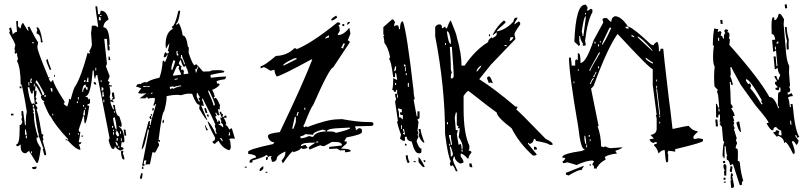

<svg xmlns="http://www.w3.org/2000/svg" viewBox="-20 -783 3836 911"><path d="M461.9 -707V-710.9H454.1V-707ZM131.8 -55.7V-64.5H127.9V-55.7ZM545.9 -81.1V-88.9H541V-81.1ZM541 -92.8Q535.2 -110.4 528.3 -110.4V-105.5Q533.2 -97.7 533.2 -92.8ZM557.6 -114.3V-127H553.7V-114.3ZM537.1 -114.3Q537.1 -118.2 541 -127H533.2V-114.3ZM107.4 -127V-139.6H102.5V-127ZM353.5 -143.6V-151.4H349.6V-143.6ZM311.5 -143.6V-151.4H307.6V-143.6ZM520.5 -143.6V-156.2H516.6V-143.6ZM553.7 -147.5V-160.2H549.8V-147.5ZM541 -134.8Q541 -139.6 545.9 -139.6Q540 -164.1 528.3 -164.1Q528.3 -160.2 533.2 -160.2L528.3 -151.4Q535.2 -134.8 541 -134.8ZM520.5 -160.2V-168H516.6V-160.2ZM107.4 -143.6 102.5 -168H98.6V-143.6ZM516.6 -176.8V-185.5H511.7V-176.8ZM533.2 -168Q533.2 -193.4 524.4 -226.6Q516.6 -225.6 516.6 -218.8Q524.4 -168 533.2 -168ZM232.4 -235.4V-243.2H228.5V-235.4ZM524.4 -248V-255.9H520.5V-248ZM382.8 -235.4V-260.7H378.9L374 -235.4ZM386.7 -264.6V-272.5H382.8V-264.6ZM378.9 -277.3V-285.2H374V-277.3ZM140.6 -272.5V-285.2H135.7V-272.5ZM349.6 -293.9V-301.8H344.7V-293.9ZM474.6 -297.9V-310.5H470.7V-297.9ZM353.5 -310.5V-323.2H349.6V-310.5ZM190.4 -323.2Q199.2 -323.2 199.2 -331.1H190.4ZM465.8 -323.2 474.6 -327.1Q470.7 -334 470.7 -347.7H465.8ZM228.5 -347.7V-364.3H219.7V-360.4Q223.6 -352.5 223.6 -347.7ZM461.9 -352.5Q470.7 -352.5 470.7 -360.4Q470.7 -369.1 461.9 -369.1ZM144.5 -289.1V-293.9Q140.6 -329.1 140.6 -352.5H135.7V-339.8H127.9Q119.1 -362.3 119.1 -369.1H111.3Q119.1 -309.6 131.8 -289.1L140.6 -293.9Q140.6 -289.1 144.5 -289.1ZM374 -347.7Q377 -369.1 386.7 -369.1Q386.7 -356.4 395.5 -356.4V-369.1Q386.7 -369.1 386.7 -381.8Q373 -381.8 370.1 -352.5V-347.7ZM144.5 -373V-385.7H140.6V-373ZM119.1 -377V-393.6H115.2V-377ZM461.9 -393.6V-402.3H458V-393.6ZM378.9 -393.6Q386.7 -393.6 386.7 -402.3H378.9ZM182.6 -331.1Q190.4 -331.1 190.4 -339.8Q156.2 -402.3 153.3 -402.3L148.4 -393.6Q168.9 -372.1 182.6 -331.1ZM131.8 -389.6 127.9 -398.4Q131.8 -406.2 131.8 -411.1Q124 -409.2 124 -402.3V-389.6ZM399.4 -393.6V-415H395.5L390.6 -393.6ZM436.5 -448.2V-460.9H432.6V-448.2ZM140.6 -578.1V-582H131.8V-578.1ZM458 -686.5V-694.3Q458 -703.1 449.2 -703.1V-686.5ZM157.2 -9.8H153.3L119.1 -64.5V-68.4L102.5 -55.7Q78.1 -55.7 78.1 -88.9V-97.7L65.4 -88.9Q56.6 -88.9 56.6 -97.7Q73.2 -97.7 73.2 -168V-189.5Q83 -189.5 85.9 -206.1L82 -214.8Q82 -226.6 85.9 -226.6L82 -235.4V-255.9H89.8L98.6 -189.5H102.5Q102.5 -240.2 107.4 -252Q91.8 -350.6 82 -381.8H78.1Q78.1 -460.9 60.5 -494.1L65.4 -502.9Q60.5 -519.5 60.5 -532.2L52.7 -527.3L48.8 -536.1Q48.8 -540 52.7 -540Q48.8 -547.9 48.8 -552.7L52.7 -569.3Q49.8 -582 23.4 -627.9L27.3 -635.7Q23.4 -644.5 23.4 -648.4L32.2 -653.3Q40 -631.8 40 -619.1Q50.8 -631.8 60.5 -631.8L56.6 -682.6H65.4V-661.1Q65.4 -655.3 78.1 -648.4Q82 -673.8 89.8 -673.8Q111.3 -635.7 115.2 -635.7Q115.2 -644.5 111.3 -653.3L119.1 -657.2Q148.4 -598.6 161.1 -582L157.2 -560.5Q157.2 -542 207 -422.9Q207 -415 215.8 -415Q215.8 -411.1 210.9 -411.1Q217.8 -393.6 223.6 -393.6Q225.6 -402.3 232.4 -402.3Q235.4 -378.9 286.1 -301.8V-293.9Q282.2 -293.9 282.2 -289.1L298.8 -277.3Q307.6 -299.8 307.6 -314.5L315.4 -310.5Q332 -373 336.9 -373Q366.2 -420.9 395.5 -532.2H399.4Q399.4 -527.3 403.3 -527.3Q403.3 -532.2 407.2 -532.2L403.3 -540Q416 -559.6 416 -573.2L412.1 -624L416 -661.1H432.6Q434.6 -661.1 445.3 -653.3V-661.1Q432.6 -743.2 432.6 -752.9H441.4L445.3 -715.8H454.1L458 -732.4Q486.3 -732.4 495.1 -690.4Q470.7 -676.8 470.7 -653.3Q500 -653.3 500 -569.3H495.1L500 -560.5V-543.9H491.2L487.3 -598.6H474.6L487.3 -481.4Q487.3 -477.5 482.4 -468.8L500 -422.9Q500 -416 491.2 -398.4Q500 -396.5 500 -389.6L495.1 -381.8Q502.9 -377 511.7 -377V-373H500Q503.9 -349.6 503.9 -339.8L500 -323.2Q503.9 -315.4 503.9 -306.6L511.7 -310.5L520.5 -297.9H516.6Q507.8 -301.8 503.9 -301.8Q503.9 -290 516.6 -264.6H520.5V-268.6Q516.6 -276.4 516.6 -285.2H524.4Q530.3 -231.4 545.9 -231.4Q557.6 -198.2 557.6 -189.5Q557.6 -180.7 549.8 -180.7Q549.8 -185.5 545.9 -185.5V-180.7Q570.3 -166 570.3 -110.4L562.5 -105.5Q562.5 -110.4 557.6 -110.4L553.7 -85Q566.4 -85 566.4 -76.2Q555.7 -68.4 553.7 -68.4Q541 -69.3 524.4 -88.9Q524.4 -76.2 516.6 -76.2Q505.9 -76.2 495.1 -118.2L500 -127L441.4 -427.7Q432.6 -427.7 432.6 -411.1H428.7Q424.8 -425.8 424.8 -448.2H419.9Q410.2 -327.1 386.7 -327.1V-323.2Q399.4 -323.2 399.4 -310.5L407.2 -314.5V-297.9Q407.2 -289.1 395.5 -289.1V-281.2H403.3Q391.6 -197.3 382.8 -197.3Q378.9 -202.1 378.9 -231.4H374Q374 -226.6 353.5 -168Q353.5 -156.2 361.3 -156.2Q356.4 -119.1 353.5 -110.4L361.3 -105.5Q361.3 -110.4 366.2 -110.4Q366.2 -97.7 353.5 -97.7Q361.3 -84 361.3 -72.3Q341.8 -72.3 303.7 -114.3H298.8L303.7 -122.1Q242.2 -187.5 219.7 -231.4Q213.9 -231.4 186.5 -297.9Q190.4 -297.9 190.4 -301.8Q173.8 -310.5 173.8 -327.1H177.7Q153.3 -377 148.4 -377Q148.4 -358.4 144.5 -352.5H153.3Q153.3 -330.1 148.4 -323.2L153.3 -314.5Q148.4 -306.6 148.4 -301.8Q157.2 -300.8 157.2 -289.1H148.4V-285.2L157.2 -272.5V-268.6L153.3 -260.7Q159.2 -259.8 177.7 -147.5L186.5 -143.6Q182.6 -135.7 182.6 -130.9L186.5 -122.1L182.6 -114.3Q199.2 -61.5 199.2 -46.9H190.4L182.6 -76.2H186.5L165 -134.8H161.1Q161.1 -139.6 165 -139.6Q153.3 -178.7 144.5 -268.6H135.7V-264.6Q140.6 -256.8 140.6 -252H135.7L140.6 -243.2Q140.6 -191.4 161.1 -130.9Q153.3 -130.9 153.3 -127Q153.3 -108.4 173.8 -81.1Q164.1 -9.8 157.2 -9.8ZM142.6 19.5Q131.8 19.5 131.8 10.7L153.3 6.8V10.7Q153.3 19.5 142.6 19.5ZM570.3 -26.4H566.4Q556.6 -26.4 553.7 -64.5L562.5 -68.4Q562.5 -64.5 566.4 -64.5L562.5 -55.7Q570.3 -39.1 570.3 -26.4ZM298.8 -118.2H291V-122.1H298.8ZM374 -134.8H366.2V-139.6H374ZM579.1 -139.6H570.3Q570.3 -151.4 566.4 -168H575.2ZM43.9 -235.4H32.2V-243.2H43.9ZM516.6 -310.5H511.7Q511.7 -318.4 516.6 -318.4L511.7 -327.1V-343.8H520.5L524.4 -314.5ZM82 -364.3H73.2V-373H82ZM436.5 -381.8H432.6Q424.8 -381.8 424.8 -393.6H428.7Q436.5 -392.6 436.5 -381.8ZM240.2 -418.9H236.3V-427.7H240.2ZM223.6 -452.1H215.8Q199.2 -491.2 199.2 -498L207 -502.9Q207 -492.2 223.6 -452.1ZM503.9 -498H495.1V-514.6H500ZM182.6 -582H173.8Q173.8 -620.1 153.3 -624Q153.3 -632.8 157.2 -640.6Q153.3 -648.4 153.3 -653.3H157.2Q170.9 -653.3 182.6 -582Z M819.3 -519.5 827.1 -520.5 826.2 -524.4Q821.3 -531.2 821.3 -535.2Q824.2 -536.1 824.2 -539.1V-540L816.4 -539.1ZM853.5 -477.5 857.4 -478.5 854.5 -489.3Q843.8 -512.7 842.8 -522.5H838.9V-518.6Q838.9 -511.7 836.9 -506.8H837.9Q845.7 -506.8 853.5 -477.5ZM797.9 -451.2Q811.5 -489.3 811.5 -494.1L802.7 -497.1Q793 -470.7 793 -457Q793 -451.2 795.9 -451.2ZM851.6 -430.7 874 -433.6Q871.1 -450.2 860.4 -471.7L854.5 -465.8Q845.7 -465.8 837.9 -499Q833 -497.1 828.1 -482.4Q835.9 -468.8 841.8 -468.8L838.9 -460.9L840.8 -449.2L848.6 -454.1Q849.6 -446.3 853.5 -446.3Q851.6 -442.4 851.6 -437.5ZM801.8 -423.8 839.8 -428.7Q839.8 -432.6 827.1 -459Q830.1 -464.8 830.1 -468.8V-470.7Q826.2 -470.7 821.8 -470.2Q817.4 -469.7 800.8 -427.7ZM913.1 -439.5V-442.4Q913.1 -451.2 920.9 -463.9Q920.9 -467.8 917 -467.8V-465.8Q917 -456.1 906.2 -454.1L909.2 -439.5ZM808.6 -404.3 823.2 -407.2V-411.1L807.6 -408.2ZM690.4 -370.1V-374L675.8 -373Q666 -373 663.1 -375Q659.2 -374 659.2 -370.1ZM787.1 -359.4Q791 -362.3 793.9 -363.3Q796.9 -364.3 797.9 -364.3Q802.7 -364.3 802.7 -361.3Q818.4 -371.1 839.8 -374L838.9 -377.9Q808.6 -374 808.6 -370.1L800.8 -373L785.2 -371.1ZM696.3 -337.9 704.1 -339.8 703.1 -343.8 695.3 -341.8ZM993.2 -282.2 1000 -284.2Q998 -300.8 971.7 -353.5H967.8L968.8 -345.7Q991.2 -296.9 993.2 -282.2ZM923.8 -300.8 927.7 -301.8V-305.7Q922.9 -310.5 921.9 -318.4L929.7 -320.3Q918.9 -335 918 -341.8H914.1L913.1 -325.2ZM688.5 -176.8 692.4 -177.7 691.4 -184.6 687.5 -183.6ZM1072.3 -140.6 1069.3 -156.2H1065.4L1066.4 -152.3Q1066.4 -146.5 1064.5 -140.6ZM1033.2 -112.3 1036.1 -114.3V-118.2Q1032.2 -123 1030.3 -127.9L1022.5 -127Q1032.2 -118.2 1033.2 -112.3ZM654.3 3.9 686.5 -165Q685.5 -168.9 681.6 -168.9Q665 -77.1 652.3 -74.2V-75.2Q652.3 -86.9 684.6 -207L691.4 -209V-203.1Q691.4 -197.3 690.4 -192.4Q690.4 -189.5 694.3 -189.5V-190.4Q694.3 -202.1 719.7 -286.1Q718.8 -290 714.8 -290L715.8 -283.2L708 -282.2V-285.2Q714.8 -300.8 714.8 -312.5V-317.4L705.1 -318.4Q693.4 -318.4 682.6 -314.5Q681.6 -321.3 675.8 -321.3Q670.9 -320.3 670.9 -317.4V-316.4H642.6L674.8 -340.8Q660.2 -338.9 651.4 -338.9Q636.7 -338.9 635.7 -343.8L650.4 -364.3L629.9 -371.1H627.9Q626 -371.1 626 -372.1Q626 -375 633.8 -385.7V-381.8L642.6 -385.7Q645.5 -385.7 645.5 -382.8Q657.2 -392.6 668 -393.6L675.8 -391.6Q693.4 -405.3 736.3 -414.1Q749 -446.3 752 -494.1L758.8 -495.1L760.7 -487.3Q765.6 -488.3 775.4 -521.5Q775.4 -524.4 772.5 -524.4H771.5V-522.5Q771.5 -512.7 757.8 -510.7L756.8 -514.6Q760.7 -534.2 765.6 -536.1Q768.6 -529.3 773.4 -529.3Q781.2 -529.3 781.2 -535.2Q781.2 -541 776.4 -541Q783.2 -568.4 783.2 -576.2V-578.1L767.6 -551.8L765.6 -569.3Q765.6 -629.9 800.8 -646.5Q794.9 -652.3 794.9 -656.2Q810.5 -659.2 826.2 -731.4L834 -732.4L835 -729.5Q826.2 -672.9 816.4 -671.9L817.4 -664.1L828.1 -673.8Q842.8 -647.5 846.7 -614.3H848.6Q864.3 -614.3 872.1 -558.6L876 -559.6L875 -532.2Q894.5 -473.6 903.3 -473.6L911.1 -478.5Q918.9 -472.7 943.4 -443.4L973.6 -444.3Q978.5 -445.3 985.4 -449.2L1014.6 -450.2Q1043.9 -450.2 1044.9 -442.4Q1042 -442.4 1042 -439.5Q1026.4 -438.5 979.5 -427.7L978.5 -424.8L979.5 -421.9L978.5 -416H979.5Q981.4 -416 982.4 -414.1Q1022.5 -419.9 1052.7 -419.9V-418.9Q1052.7 -412.1 1044.9 -406.2Q1027.3 -405.3 1007.8 -398.4L1009.8 -386.7H1013.7Q1021.5 -386.7 1022.5 -380.9Q1009.8 -365.2 986.3 -356.4Q995.1 -344.7 999 -323.2H995.1L996.1 -315.4L1003.9 -319.3Q1012.7 -310.5 1024.4 -283.2Q1022.5 -279.3 1022.5 -272.5L1023.4 -263.7L1014.6 -265.6L1017.6 -246.1L1022.5 -240.2L1015.6 -234.4Q1006.8 -243.2 1005.9 -249Q1002 -249 1002 -245.1Q1006.8 -238.3 1007.8 -233.4L1001 -229.5Q1011.7 -210.9 1011.7 -204.1H1015.6V-211.9Q1023.4 -210.9 1023.9 -205.1Q1024.4 -199.2 1025.4 -193.4L1016.6 -196.3L1017.6 -192.4Q1034.2 -185.5 1035.2 -179.7H1039.1L1038.1 -191.4L1028.3 -202.1V-203.1Q1028.3 -206.1 1031.2 -207Q1026.4 -214.8 1024.4 -225.6L1033.2 -222.7L1021.5 -252L1029.3 -252.9Q1030.3 -241.2 1038.1 -241.2Q1036.1 -234.4 1036.1 -226.6L1040 -227.5L1050.8 -236.3Q1054.7 -231.4 1056.6 -225.6L1041 -223.6Q1050.8 -210.9 1053.7 -194.3Q1049.8 -193.4 1049.8 -189.5H1050.8Q1057.6 -189.5 1068.4 -168L1076.2 -173.8H1080.1L1094.7 -125L1074.2 -126L1067.4 -122.1L1072.3 -114.3L1075.2 -86.9Q1075.2 -73.2 1066.4 -70.3Q1035.2 -80.1 1016.6 -115.2Q1012.7 -113.3 1000 -100.6H999Q993.2 -100.6 987.3 -110.4Q1000 -117.2 1000 -122.1V-130.9Q967.8 -189.5 964.8 -209Q982.4 -194.3 1003.9 -147.5H1007.8Q1006.8 -156.2 1002.9 -163.1L1004.9 -170.9Q1000 -176.8 999 -186.5Q999 -189.5 1002 -190.4Q995.1 -211.9 942.4 -314.5H938.5L939.5 -306.6Q943.4 -302.7 947.3 -280.3Q940.4 -282.2 936.5 -282.2H934.6Q935.5 -278.3 963.9 -212.9Q956.1 -212.9 924.8 -268.6Q926.8 -275.4 926.8 -282.2V-286.1H924.8Q910.2 -286.1 891.6 -337.9L872.1 -338.9Q860.4 -337.9 837.9 -331.1Q831.1 -333 817.4 -333Q800.8 -333 770.5 -327.1V-320.3Q770.5 -297.9 758.8 -254.9Q749 -253.9 732.4 -118.2H739.3V-110.4Q733.4 -110.4 728.5 -113.3L735.4 -94.7Q717.8 -59.6 714.8 -58.6Q709 -60.5 705.1 -60.5H703.1L691.4 -3.9L669.9 -2L674.8 -22.5L663.1 -20.5V-13.7Q663.1 -8.8 661.1 -8.8L666 -1V2.9ZM704.1 -256.8 702.1 -268.6 709 -270.5 710 -265.6Q710 -258.8 704.1 -256.8ZM696.3 -233.4 695.3 -241.2H702.1V-239.3Q702.1 -233.4 696.3 -233.4ZM699.2 -217.8H697.3Q691.4 -217.8 689.5 -224.6Q689.5 -232.4 696.3 -233.4ZM956.1 -246.1 949.2 -268.6 957 -270.5 963.9 -247.1ZM752 -198.2 751 -204.1Q751 -213.9 756.8 -215.8L757.8 -205.1Q757.8 -200.2 752 -198.2ZM970.7 -228.5H969.7Q962.9 -228.5 960.9 -239.3L968.8 -240.2ZM959 -164.1 952.1 -187.5H956.1Q957 -180.7 966.8 -166ZM653.3 18.6V14.6Q653.3 7.8 659.2 6.8L661.1 17.6ZM648.4 67.4 643.6 59.6Q648.4 47.9 648.4 42V40L656.2 38.1Q656.2 66.4 648.4 67.4Z M1552.7 -685.5 1551.8 -689.5Q1552.7 -696.3 1575.2 -709L1580.1 -700.2Q1562.5 -685.5 1552.7 -685.5ZM1322.3 -7.8Q1318.4 -14.6 1316.4 -21.5Q1334 -41 1334 -57.6V-64.5Q1293 -45.9 1293 -30.3V-29.3Q1293 -22.5 1280.3 -15.6H1270.5L1264.6 -38.1Q1269.5 -39.1 1269.5 -43Q1259.8 -43 1251 -38.1Q1251 -46.9 1241.2 -46.9Q1241.2 -40 1177.7 -21.5V-11.7H1164.1V-16.6Q1164.1 -28.3 1195.3 -36.1Q1195.3 -49.8 1158.2 -52.7L1157.2 -62.5Q1157.2 -74.2 1276.4 -99.6L1281.2 -108.4Q1261.7 -108.4 1252 -130.9V-139.6Q1252 -149.4 1307.6 -156.2Q1415 -379.9 1461.9 -501H1457Q1317.4 -424.8 1293 -419.9Q1283.2 -433.6 1282.2 -452.1L1263.7 -447.3Q1236.3 -464.8 1230.5 -464.8Q1221.7 -459 1216.8 -459V-468.8Q1231.4 -468.8 1289.1 -517.6Q1342.8 -519.5 1376 -553.7H1385.7V-548.8Q1458 -577.1 1581.1 -676.8H1585Q1594.7 -675.8 1594.7 -668L1585.9 -663.1L1590.8 -654.3L1591.8 -635.7L1583 -621.1V-616.2L1587.9 -617.2Q1611.3 -618.2 1637.7 -651.4Q1637.7 -647.5 1642.6 -623L1629.9 -590.8Q1639.6 -589.8 1639.6 -582L1560.5 -462.9Q1543.9 -461.9 1464.8 -282.2Q1459 -282.2 1421.9 -188.5Q1418 -187.5 1418 -184.6H1419.9Q1421.9 -183.6 1422.9 -178.7L1431.6 -183.6Q1436.5 -183.6 1436.5 -179.7Q1532.2 -215.8 1579.1 -216.8L1602.5 -217.8Q1677.7 -204.1 1721.7 -204.1Q1732.4 -204.1 1741.7 -203.6Q1751 -203.1 1752 -195.3Q1752 -186.5 1742.2 -185.5L1664.1 -183.6Q1668.9 -174.8 1668.9 -165L1682.6 -174.8Q1696.3 -174.8 1697.3 -166V-156.2Q1697.3 -144.5 1624 -130.9L1615.2 -116.2V-111.3L1625 -112.3V-102.5L1597.7 -78.1Q1644.5 -77.1 1644.5 -66.4Q1639.6 -61.5 1617.2 -60.5V-70.3L1593.8 -69.3L1579.1 -78.1L1542 -76.2V-85.9Q1546.9 -85.9 1602.5 -92.8L1601.6 -97.7Q1598.6 -109.4 1572.3 -109.4H1554.7L1518.6 -89.8H1514.6Q1506.8 -89.8 1500 -93.8Q1496.1 -93.8 1449.2 -73.2L1444.3 -82Q1444.3 -85.9 1476.6 -106.4L1443.4 -105.5Q1409.2 -104.5 1407.2 -89.8H1412.1Q1419.9 -94.7 1429.7 -95.7L1439.5 -82Q1428.7 -76.2 1417 -76.2L1407.2 -81.1V-80.1Q1407.2 -71.3 1371.1 -60.5V-65.4Q1361.3 -64.5 1322.3 -7.8ZM1627.9 -665 1627 -668.9Q1627.9 -678.7 1635.7 -678.7H1640.6Q1640.6 -672.9 1627.9 -665ZM1613.3 -659.2H1604.5V-668.9H1613.3ZM1527.3 -600.6Q1536.1 -605.5 1541 -605.5V-615.2Q1523.4 -607.4 1523.4 -601.6V-600.6ZM1608.4 -552.7Q1608.4 -560.5 1617.2 -576.2H1607.4Q1607.4 -568.4 1598.6 -556.6ZM1328.1 -472.7 1387.7 -502.9 1386.7 -506.8H1377.9Q1328.1 -484.4 1328.1 -477.5Q1323.2 -477.5 1323.2 -472.7ZM1428.7 -262.7V-271.5H1423.8V-262.7ZM1392.6 -233.4Q1392.6 -238.3 1396.5 -248V-252H1391.6Q1391.6 -247.1 1387.7 -238.3V-233.4ZM1372.1 -171.9Q1383.8 -199.2 1383.8 -209V-228.5H1378.9Q1378.9 -225.6 1367.2 -176.8V-171.9ZM1572.3 -152.3Q1621.1 -163.1 1640.6 -172.9V-177.7L1603.5 -175.8Q1530.3 -173.8 1530.3 -159.2H1543.9Q1571.3 -159.2 1572.3 -152.3ZM1410.2 -127Q1424.8 -127.9 1447.3 -137.7Q1455.1 -133.8 1465.8 -133.8Q1478.5 -158.2 1525.4 -159.2V-164.1Q1520.5 -164.1 1510.7 -168Q1465.8 -156.2 1465.8 -144.5V-143.6L1428.7 -146.5Q1417 -136.7 1405.3 -136.7L1406.2 -127ZM1480.5 -106.4 1490.2 -107.4V-111.3H1480.5ZM1242.2 -23.4V-37.1L1251 -38.1V-31.2Q1251 -24.4 1242.2 -23.4ZM1150.4 12.7H1141.6V7.8H1150.4ZM1216.8 28.3H1211.9V22.5Q1211.9 15.6 1229.5 4.9V14.6Q1229.5 21.5 1216.8 28.3ZM1240.2 37.1V32.2H1249V36.1Z M1840.8 -691.4Q1847.7 -691.4 1854.5 -676.8Q1849.6 -668.9 1849.6 -658.2L1859.4 -663.1H1864.3Q1873 -663.1 1873 -644.5H1877.9Q1877.9 -681.6 1891.6 -681.6Q1910.2 -633.8 1942.4 -352.5Q1942.4 -333 1947.3 -315.4Q1947.3 -310.5 1942.4 -310.5L1957 -231.4H1960.9V-254.9H1970.7V-226.6Q1970.7 -217.8 1960.9 -217.8Q1960.9 -212.9 1965.8 -204.1L1960.9 -162.1L1965.8 -152.3L1960.9 -143.6L1965.8 -133.8Q1957 -119.1 1957 -111.3Q1967.8 -78.1 1979.5 -78.1V-64.5Q1979.5 -55.7 1970.7 -55.7H1965.8Q1947.3 -55.7 1933.6 -111.3Q1910.2 -114.3 1910.2 -133.8H1901.4V-115.2H1891.6L1877.9 -125L1882.8 -143.6Q1864.3 -194.3 1864.3 -208H1868.2L1854.5 -300.8Q1859.4 -310.5 1859.4 -315.4Q1854.5 -323.2 1854.5 -337.9H1864.3V-356.4H1859.4V-347.7H1849.6Q1849.6 -356.4 1840.8 -356.4Q1845.7 -371.1 1845.7 -412.1L1864.3 -403.3V-408.2L1859.4 -435.5H1854.5V-417H1845.7Q1835.9 -493.2 1827.1 -501V-504.9Q1827.1 -509.8 1831.1 -509.8Q1823.2 -554.7 1803.7 -580.1Q1803.7 -593.8 1798.8 -612.3H1803.7L1798.8 -621.1V-654.3ZM1896.5 -477.5V-467.8H1905.3Q1905.3 -477.5 1896.5 -477.5ZM1854.5 -467.8 1849.6 -445.3Q1859.4 -445.3 1859.4 -459V-467.8ZM1901.4 -463.9V-445.3H1905.3V-463.9ZM1905.3 -435.5V-426.8H1910.2V-435.5ZM1854.5 -389.6V-379.9H1859.4V-389.6ZM1915 -389.6V-371.1H1919.9V-389.6ZM1864.3 -334V-319.3H1868.2V-334ZM1868.2 -268.6V-263.7Q1873 -255.9 1873 -245.1V-226.6Q1886.7 -226.6 1886.7 -217.8H1891.6V-236.3Q1877.9 -236.3 1877.9 -245.1V-250H1886.7V-263.7Q1871.1 -268.6 1868.2 -268.6ZM1882.8 -189.5V-170.9H1886.7V-189.5ZM1891.6 -170.9V-167Q1896.5 -157.2 1896.5 -152.3Q1891.6 -152.3 1891.6 -148.4L1901.4 -143.6V-148.4L1896.5 -170.9ZM1965.8 -170.9H1975.6Q1975.6 -154.3 1994.1 -106.4H1989.3Q1973.6 -118.2 1965.8 -143.6L1970.7 -152.3Q1965.8 -161.1 1965.8 -170.9ZM1901.4 -101.6Q1910.2 -100.6 1910.2 -92.8H1901.4ZM1905.3 -45.9H1915Q1915 -27.3 1923.8 -13.7L1915 -8.8Q1905.3 -25.4 1905.3 -45.9ZM1965.8 -37.1Q1971.7 -37.1 1994.1 4.9V9.8H1989.3Q1984.4 9.8 1965.8 -13.7ZM1989.3 -22.5H1998V-13.7Q1989.3 -13.7 1989.3 -22.5ZM1942.4 -18.6H1952.1V-13.7H1942.4Z M2429.7 -699.2H2434.6V-694.3Q2420.9 -676.8 2420.9 -667L2439.5 -680.7Q2448.2 -679.7 2448.2 -671.9V-667Q2420.9 -628.9 2420.9 -620.1L2425.8 -597.7L2309.6 -476.6L2253.9 -407.2Q2324.2 -363.3 2425.8 -277.3H2434.6V-272.5L2429.7 -262.7Q2435.5 -262.7 2569.3 -124Q2601.6 -108.4 2601.6 -100.6V-95.7H2587.9Q2578.1 -105.5 2522.5 -114.3Q2522.5 -124 2513.7 -124Q2508.8 -100.6 2490.2 -100.6Q2490.2 -105.5 2485.4 -105.5V-100.6L2527.3 -49.8L2518.6 -44.9H2508.8Q2445.3 -100.6 2407.2 -174.8Q2336.9 -228.5 2336.9 -249Q2313.5 -264.6 2203.1 -351.6Q2196.3 -351.6 2179.7 -328.1V-267.6Q2179.7 -149.4 2207 -91.8V-77.1L2203.1 -68.4Q2216.8 -68.4 2216.8 -58.6Q2203.1 -43.9 2203.1 -31.2H2198.2Q2179.7 -52.7 2166 -54.7V-40Q2179.7 -22.5 2179.7 -12.7L2169.9 -7.8H2161.1Q2137.7 -21.5 2137.7 -40H2132.8Q2132.8 -35.2 2128.9 -26.4Q2128.9 -17.6 2151.4 29.3H2142.6Q2142.6 25.4 2128.9 1L2119.1 5.9Q2114.3 -2.9 2114.3 -7.8L2119.1 -17.6Q2105.5 -39.1 2091.8 -147.5Q2091.8 -368.2 2044.9 -611.3V-653.3Q2044.9 -659.2 2058.6 -667H2068.4Q2077.1 -667 2077.1 -648.4Q2080.1 -648.4 2091.8 -657.2Q2092.8 -648.4 2100.6 -648.4Q2113.3 -685.5 2119.1 -685.5Q2147.5 -617.2 2147.5 -606.4Q2169.9 -529.3 2169.9 -471.7H2184.6Q2235.4 -546.9 2295.9 -583Q2295.9 -596.7 2314.5 -606.4V-601.6Q2335 -610.4 2336.9 -620.1V-629.9L2318.4 -616.2V-620.1Q2340.8 -662.1 2370.1 -685.5Q2378.9 -683.6 2378.9 -675.8Q2336.9 -639.6 2336.9 -634.8H2341.8Q2381.8 -643.6 2416 -680.7Q2418.9 -699.2 2429.7 -699.2ZM2100.6 -634.8V-629.9Q2108.4 -574.2 2119.1 -574.2V-587.9Q2113.3 -634.8 2100.6 -634.8ZM2299.8 -620.1H2304.7V-611.3H2299.8ZM2402.3 -606.4Q2402.3 -604.5 2397.5 -587.9Q2411.1 -590.8 2416 -606.4ZM2091.8 -579.1V-569.3H2095.7V-579.1ZM2374 -569.3V-564.5H2383.8V-569.3ZM2114.3 -560.5Q2119.1 -497.1 2119.1 -466.8V-458Q2119.1 -447.3 2124 -439.5Q2119.1 -431.6 2119.1 -420.9V-411.1H2124Q2132.8 -411.1 2132.8 -425.8Q2132.8 -443.4 2124 -560.5ZM2240.2 -444.3H2244.1L2262.7 -466.8V-471.7Q2246.1 -462.9 2240.2 -444.3ZM2299.8 -420.9Q2307.6 -420.9 2318.4 -388.7H2314.5L2304.7 -392.6Q2304.7 -388.7 2299.8 -388.7Q2291 -407.2 2291 -416ZM2142.6 -249 2137.7 -225.6 2142.6 -166H2151.4Q2151.4 -155.3 2147.5 -147.5Q2147.5 -140.6 2156.2 -95.7L2166 -100.6Q2169.9 -92.8 2169.9 -77.1H2174.8V-86.9Q2174.8 -106.4 2156.2 -132.8Q2161.1 -158.2 2161.1 -174.8H2151.4L2156.2 -184.6Q2147.5 -184.6 2147.5 -193.4V-249ZM2100.6 -203.1V-193.4H2105.5V-203.1ZM2110.4 -142.6V-137.7Q2119.1 -107.4 2119.1 -95.7H2124V-105.5Q2119.1 -123 2119.1 -142.6ZM2110.4 -100.6V-91.8H2114.3V-100.6ZM2114.3 -86.9V-82Q2119.1 -64.5 2119.1 -40Q2128.9 -40 2128.9 -54.7L2119.1 -86.9ZM2513.7 -86.9H2518.6Q2527.3 -85 2527.3 -77.1V-73.2H2513.7ZM2169.9 -73.2V-63.5H2174.8V-73.2ZM2207 -7.8H2216.8L2221.7 10.7H2216.8Q2207 10.7 2207 1Z M2963.9 -647.5 2960 -656.2H2947.3Q2948.2 -647.5 2956.1 -647.5ZM2835 -568.4Q2847.7 -577.1 2880.9 -651.4H2872.1Q2835 -576.2 2835 -568.4ZM2989.3 -605.5V-610.4L2976.6 -618.2V-610.4Q2980.5 -610.4 2989.3 -605.5ZM3077.1 -543Q3031.2 -597.7 3005.9 -610.4V-605.5L3073.2 -543ZM2830.1 -581.1V-588.9H2826.2V-581.1ZM2805.7 -576.2V-585H2800.8V-576.2ZM2822.3 -563.5V-572.3H2817.4V-563.5ZM2780.3 -447.3Q2780.3 -454.1 2826.2 -530.3V-534.2H2822.3L2776.4 -451.2V-447.3ZM3077.1 -480.5V-488.3Q3070.3 -488.3 3043.9 -509.8V-504.9Q3044.9 -498 3077.1 -480.5ZM2822.3 -459V-467.8H2817.4V-459ZM2725.6 -447.3V-455.1H2721.7V-447.3ZM2800.8 -418Q2800.8 -424.8 2809.6 -438.5V-442.4H2805.7Q2805.7 -433.6 2793 -418ZM2784.2 -383.8Q2784.2 -393.6 2796.9 -409.2V-413.1Q2790 -413.1 2780.3 -388.7V-383.8ZM3097.7 -396.5V-405.3H3093.8V-396.5ZM2705.1 -388.7V-396.5H2701.2V-388.7ZM3097.7 -363.3V-376H3093.8V-363.3ZM3112.3 -238.3 3097.7 -359.4H3093.8L3108.4 -238.3ZM3112.3 -226.6V-234.4H3108.4V-226.6ZM3112.3 -197.3V-205.1H3108.4V-197.3ZM2778.3 -133.8V-142.6H2773.4V-133.8ZM2761.7 -100.6Q2760.7 -120.1 2756.8 -138.7H2752.9V-122.1L2756.8 -100.6ZM2782.2 -113.3V-122.1H2778.3V-113.3ZM2765.6 -84V-96.7H2761.7V-84ZM2811.5 16.6H2798.8Q2798.8 0 2791 0V-4.9L2798.8 -17.6L2791 -21.5Q2762.7 -21.5 2715.8 0Q2676.8 -12.7 2668.9 -12.7Q2662.1 -8.8 2652.3 -8.8L2648.4 -17.6Q2654.3 -17.6 2661.1 -29.3V-34.2H2648.4V-38.1Q2648.4 -53.7 2744.1 -67.4Q2744.1 -71.3 2752.9 -71.3V-75.2Q2735.4 -75.2 2723.6 -180.7Q2679.7 -434.6 2679.7 -509.8H2688.5Q2692.4 -480.5 2692.4 -471.7H2709V-493.2Q2710 -501 2717.8 -501Q2717.8 -497.1 2721.7 -497.1V-530.3H2725.6Q2734.4 -530.3 2734.4 -484.4Q2760.7 -484.4 2796.9 -592.8L2842.8 -676.8Q2838.9 -684.6 2838.9 -693.4L2846.7 -697.3H2859.4L2876 -680.7H2880.9Q2880.9 -700.2 2897.5 -706.1Q2927.7 -706.1 2960 -656.2H2963.9Q2992.2 -644.5 3068.4 -572.3Q3077.1 -568.4 3081.1 -568.4Q3081.1 -574.2 3097.7 -585Q3106.4 -578.1 3106.4 -539.1Q3114.3 -539.1 3114.3 -551.8H3127Q3127 -540 3153.3 -317.4Q3162.1 -252.9 3170.9 -171.9H3175.8Q3235.4 -185.5 3248 -185.5Q3264.6 -163.1 3290 -160.2V-156.2Q3269.5 -139.6 3269.5 -130.9L3273.4 -123L3294.9 -127L3315.4 -123V-114.3Q3315.4 -106.4 3183.6 -75.2V-63.5Q3167 -66.4 3150.4 -67.4Q3150.4 -58.6 3146.5 -58.6L3150.4 -50.8V-21.5Q3150.4 -12.7 3141.6 -12.7Q3137.7 -18.6 3133.8 -71.3Q3119.1 -71.3 3104.5 -54.7Q3099.6 -78.1 3083 -92.8Q3083 -100.6 3095.7 -100.6V-109.4Q3086.9 -109.4 3079.1 -104.5Q3062.5 -111.3 3062.5 -122.1L3083 -126L3066.4 -142.6Q3095.7 -147.5 3095.7 -171.9V-217.8Q3095.7 -227.5 3091.8 -234.4Q3091.8 -238.3 3095.7 -238.3L3077.1 -379.9V-455.1Q3064.5 -455.1 2910.2 -622.1Q2861.3 -553.7 2796.9 -376Q2787.1 -363.3 2784.2 -363.3L2820.3 -184.6H2815.4Q2832 -138.7 2832 -87.9Q2840.8 -87.9 2840.8 -84Q2849.6 -87.9 2853.5 -87.9Q2867.2 -80.1 2878.9 -80.1L2932.6 -84Q2932.6 -78.1 2899.4 -67.4L2907.2 -54.7Q2866.2 -49.8 2849.6 -38.1Q2853.5 -29.3 2853.5 -25.4Q2827.1 -12.7 2815.4 7.8Q2811.5 7.8 2811.5 16.6ZM2782.2 3.9H2778.3V-4.9H2782.2ZM2677.7 49.8Q2668.9 45.9 2665 45.9V37.1L2749 3.9V7.8Q2740.2 18.6 2740.2 24.4L2736.3 23.4Q2721.7 23.4 2677.7 49.8ZM2759.8 -760.7 2767.6 -749V-741.2L2763.7 -733.4H2771.5L2783.2 -741.2Q2791 -740.2 2791 -733.4V-725.6Q2766.6 -681.6 2755.9 -588.9L2759.8 -569.3L2752 -565.4Q2744.1 -565.4 2744.1 -573.2H2748Q2732.4 -593.8 2732.4 -612.3H2728.5V-588.9L2732.4 -569.3L2724.6 -565.4Q2724.6 -568.4 2705.1 -585Q2711.9 -760.7 2755.9 -760.7ZM2755.9 -721.7V-713.9H2759.8V-721.7ZM2740.2 -631.8Q2744.1 -625 2744.1 -612.3H2748Q2759.8 -697.3 2759.8 -706.1Q2750 -706.1 2740.2 -631.8Z M3387.7 -588.9 3392.6 -589.8 3391.6 -603.5H3386.7ZM3735.4 -191.4 3733.4 -210H3728.5L3730.5 -191.4ZM3389.6 -253.9 3394.5 -254.9 3392.6 -268.6 3388.7 -267.6ZM3592.8 -288.1 3597.7 -289.1 3596.7 -293Q3591.8 -299.8 3590.8 -304.7L3595.7 -305.7Q3538.1 -407.2 3520.5 -407.2H3519.5V-399.4Q3528.3 -383.8 3533.2 -383.8H3534.2Q3534.2 -387.7 3538.1 -387.7Q3543 -379.9 3543.9 -376Q3540 -368.2 3540 -363.3Q3557.6 -346.7 3592.8 -288.1ZM3662.1 -547.9 3660.2 -562.5 3656.2 -561.5 3657.2 -547.9ZM3664.1 -576.2 3672.9 -577.1V-586.9Q3664.1 -584 3664.1 -577.1ZM3705.1 -743.2 3703.1 -761.7 3712.9 -762.7 3714.8 -744.1ZM3415 84 3414.1 79.1 3423.8 78.1V83ZM3413.1 70.3V60.5L3421.9 59.6L3422.9 69.3ZM3454.1 108.4H3449.2L3446.3 76.2Q3446.3 71.3 3451.2 71.3Q3450.2 67.4 3447.3 67.4H3446.3L3448.2 39.1Q3458 39.1 3458 48.8Q3458 51.8 3454.1 52.7Q3462.9 93.8 3462.9 100.6Q3462.9 107.4 3454.1 108.4ZM3452.1 34.2H3450.2Q3443.4 34.2 3442.4 25.4Q3445.3 18.6 3445.3 10.7V6.8L3454.1 5.9L3455.1 10.7ZM3417 50.8 3415 31.2Q3415 28.3 3418.9 27.3Q3413.1 16.6 3412.1 4.9Q3413.1 -4.9 3420.9 -4.9L3426.8 3.9L3425.8 49.8ZM3411.1 -8.8 3410.2 -18.6 3419.9 -19.5 3420.9 -9.8ZM3496.1 -156.2Q3485.4 -156.2 3473.6 -201.2L3482.4 -206.1L3487.3 -207Q3496.1 -161.1 3496.1 -156.2ZM3377 -182.6 3374 -215.8H3383.8L3386.7 -183.6ZM3712.9 -547.9 3711.9 -569.3Q3711.9 -582 3714.8 -585.9Q3707 -614.3 3704.1 -654.3L3712.9 -655.3Q3712.9 -628.9 3722.7 -595.7L3721.7 -572.3L3722.7 -548.8ZM3409.2 -669.9H3399.4L3397.5 -688.5H3407.2ZM3490.2 95.7 3458 -3.9H3454.1L3444.3 2Q3439.5 -24.4 3429.7 -24.4Q3427.7 -24.4 3427.7 -40Q3427.7 -43 3431.6 -43.9Q3426.8 -43.9 3422.9 -88.9H3418V-33.2L3414.1 -32.2Q3413.1 -41 3409.2 -41H3408.2Q3410.2 -106.4 3417 -107.4L3411.1 -116.2L3405.3 -180.7L3394.5 -194.3Q3394.5 -198.2 3399.4 -199.2Q3398.4 -203.1 3395.5 -203.1H3394.5L3396.5 -226.6L3395.5 -240.2Q3387.7 -240.2 3387.7 -230.5V-225.6H3377.9L3377 -290L3381.8 -291Q3381.8 -288.1 3387.7 -272.5L3392.6 -273.4L3387.7 -328.1Q3386.7 -338.9 3381.8 -346.7L3385.7 -356.4L3370.1 -373Q3368.2 -396.5 3368.2 -418Q3368.2 -444.3 3371.1 -466.8Q3363.3 -477.5 3363.3 -514.6Q3363.3 -540 3367.2 -564.5Q3366.2 -568.4 3362.3 -568.4Q3362.3 -616.2 3369.1 -648.4Q3375 -645.5 3383.8 -645.5H3387.7Q3387.7 -637.7 3384.8 -630.9Q3391.6 -632.8 3397.5 -636.7L3403.3 -627.9Q3399.4 -618.2 3399.4 -613.3H3400.4Q3409.2 -613.3 3410.2 -600.6H3415V-608.4Q3415 -624 3421.9 -625L3417 -633.8Q3417 -643.6 3424.8 -643.6Q3434.6 -643.6 3435.5 -635.7Q3430.7 -634.8 3430.7 -630.9Q3441.4 -629.9 3441.4 -618.2Q3441.4 -609.4 3438.5 -603.5L3443.4 -594.7L3440.4 -570.3Q3584 -408.2 3630.9 -322.3H3632.8Q3654.3 -322.3 3672.9 -269.5L3676.8 -270.5Q3676.8 -275.4 3670.9 -283.2V-309.6Q3670.9 -343.8 3674.8 -344.7Q3683.6 -345.7 3683.6 -352.5L3682.6 -368.2H3677.7Q3677.7 -363.3 3673.8 -353.5Q3665 -357.4 3660.2 -357.4L3659.2 -366.2L3668.9 -367.2L3668 -372.1L3657.2 -384.8V-394.5Q3666 -394.5 3666 -399.4Q3655.3 -414.1 3654.3 -421.9L3663.1 -422.9L3669.9 -404.3L3674.8 -405.3V-407.2Q3674.8 -413.1 3681.6 -423.8V-428.7Q3671.9 -438.5 3669.9 -460.9L3661.1 -455.1H3656.2L3650.4 -514.6L3660.2 -515.6L3664.1 -469.7H3668.9L3662.1 -543.9L3653.3 -538.1H3648.4L3643.6 -593.8L3658.2 -594.7Q3655.3 -621.1 3642.6 -621.1H3641.6L3640.6 -658.2Q3640.6 -700.2 3648.4 -701.2H3653.3L3654.3 -687.5Q3668 -687.5 3674.8 -716.8L3679.7 -717.8Q3685.5 -717.8 3700.2 -691.4L3698.2 -668L3710 -529.3Q3713.9 -490.2 3724.6 -469.7L3723.6 -439.5Q3723.6 -430.7 3728.5 -377Q3728.5 -372.1 3723.6 -372.1Q3729.5 -363.3 3729.5 -355.5Q3729.5 -344.7 3716.8 -343.8L3717.8 -334L3722.7 -335Q3731.4 -339.8 3736.3 -340.8Q3740.2 -334 3742.2 -327.1Q3726.6 -326.2 3718.8 -320.3Q3725.6 -304.7 3727.5 -274.4L3732.4 -275.4L3731.4 -289.1L3740.2 -290L3742.2 -275.4Q3752 -164.1 3772.5 -133.8L3763.7 -128.9Q3758.8 -137.7 3757.8 -142.6L3753.9 -141.6V-136.7L3769.5 -115.2Q3764.6 -95.7 3757.8 -95.7Q3749 -113.3 3742.2 -113.3L3737.3 -112.3L3738.3 -107.4Q3751 -75.2 3751 -60.5Q3751 -52.7 3743.2 -52.7Q3715.8 -109.4 3705.1 -109.4V-107.4Q3705.1 -104.5 3701.2 -104.5Q3698.2 -130.9 3669.9 -138.7Q3669.9 -134.8 3666 -133.8L3650.4 -151.4L3649.4 -156.2Q3663.1 -157.2 3663.1 -165V-166Q3676.8 -163.1 3677.7 -158.2Q3673.8 -149.4 3673.8 -144.5L3683.6 -140.6H3688.5L3686.5 -164.1H3685.5Q3675.8 -164.1 3662.1 -180.7Q3649.4 -178.7 3649.4 -168V-165H3644.5Q3635.7 -165 3618.2 -195.3V-199.2L3627 -200.2Q3626 -210.9 3564.5 -283.2L3495.1 -379.9Q3450.2 -460.9 3450.2 -464.8L3445.3 -463.9L3447.3 -435.5Q3447.3 -422.9 3444.3 -421.9Q3450.2 -412.1 3458 -380.9H3448.2L3447.3 -394.5L3442.4 -393.6Q3446.3 -353.5 3447.3 -292L3458 -274.4L3449.2 -268.6Q3464.8 -247.1 3465.8 -232.4H3457L3463.9 -209H3459L3463.9 -200.2Q3460.9 -192.4 3460.9 -187.5V-185.5Q3465.8 -177.7 3466.8 -172.9L3461.9 -171.9L3475.6 -127L3471.7 -117.2Q3476.6 -108.4 3477.5 -103.5Q3470.7 -89.8 3470.7 -81.1V-79.1Q3479.5 -79.1 3480.5 -70.8Q3481.4 -62.5 3481.4 -52.7L3480.5 -19.5Q3489.3 -19.5 3490.2 -11.7Q3495.1 40 3506.8 75.2Q3500 76.2 3500 88.9V94.7Z"/></svg>

Font: Blackcraft
Style: Regular
Weight: 400
Designer: GGBotNet
Foundry: GGBotNet
Version: 1.00